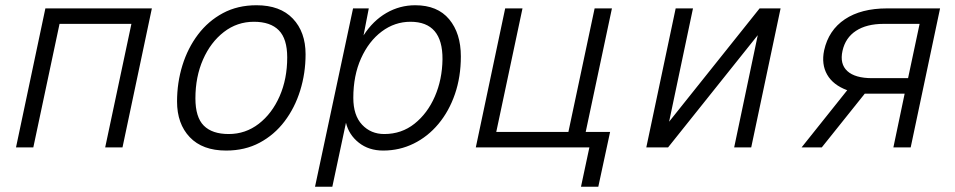

<svg xmlns="http://www.w3.org/2000/svg" viewBox="-20 -562 3640 732"><path d="M41 0 153 -530H559L447 0H381L481 -471H207L107 0Z M842 12Q752 12 703.5 -39Q655 -90 655 -175Q655 -247 675.5 -313Q696 -379 735 -430.5Q774 -482 830 -512Q886 -542 958 -542Q1048 -542 1096.5 -491Q1145 -440 1145 -355Q1145 -283 1124.5 -217Q1104 -151 1065 -99.5Q1026 -48 970 -18Q914 12 842 12ZM852 -51Q916 -51 966.5 -90Q1017 -129 1046 -195Q1075 -261 1075 -343Q1075 -414 1043 -446.5Q1011 -479 948 -479Q884 -479 833.5 -440Q783 -401 754 -335Q725 -269 725 -187Q725 -115 757 -83Q789 -51 852 -51Z M1181 150 1326 -530H1386L1366 -427Q1402 -483 1453 -512.5Q1504 -542 1563 -542Q1648 -542 1692.5 -488.5Q1737 -435 1737 -347Q1737 -269 1714.5 -203.5Q1692 -138 1651.5 -89.5Q1611 -41 1557 -14.5Q1503 12 1441 12Q1386 12 1348 -18Q1310 -48 1299 -94L1247 150ZM1445 -51Q1511 -51 1560.5 -90.5Q1610 -130 1638 -194.5Q1666 -259 1667 -336Q1668 -479 1545 -479Q1485 -479 1435.5 -442Q1386 -405 1356.5 -339.5Q1327 -274 1327 -189Q1327 -122 1360.5 -86.5Q1394 -51 1445 -51Z M2195 150 2227 0H1794L1906 -530H1972L1872 -59H2147L2247 -530H2313L2213 -59H2306L2261 150Z M2444 0 2556 -530H2622L2531 -98L2876 -530H2956L2844 0H2779L2869 -428L2527 0Z M3036 0 3210 -218Q3156 -238 3133.5 -277.5Q3111 -317 3122 -370Q3139 -447 3201 -488.5Q3263 -530 3362 -530H3564L3452 0H3386L3429 -205H3277L3113 0ZM3305 -264H3442L3486 -471H3349Q3284 -471 3243.5 -444.5Q3203 -418 3192 -368Q3181 -318 3210.5 -291Q3240 -264 3305 -264Z"/></svg>

Font: Geist Mono Light
Style: Italic
Weight: 300
Italic angle: -12°
Monospace: yes
Designer: Basement.studio, Andrés Briganti, Mateo Zaragoza
Foundry: Basement.studio, Vercel, Andrés Briganti, Guido Ferreyra, Mateo Zaragoza
Version: Version 1.500; ttfautohint (v1.8.4.7-5d5b)